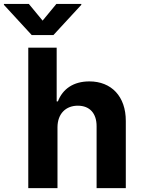

<svg xmlns="http://www.w3.org/2000/svg" viewBox="-86 -974 730 994"><path d="M60.4 -727.3V0H211.6V-315.3C212 -385.7 255 -426.8 316.8 -426.8C378.2 -426.8 414.4 -387.4 414.1 -320.3V0H565.3V-347.3C565.7 -475.1 490.4 -552.6 376.8 -552.6C294 -552.6 238.6 -513.5 213.8 -449.2H207.4V-727.3ZM78.1 -792.6H190.7L334.9 -948.9V-953.8H206L134.6 -867.2L63.2 -953.8H-65.7V-948.9Z"/></svg>

Font: Inter-Hewn
Style: Bold
Weight: 700
Designer: Rasmus Andersson
Foundry: rsms
Version: Version 3.012;git-f93a4a705